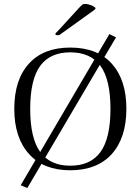

<svg xmlns="http://www.w3.org/2000/svg" viewBox="-20 -846 706 965"><path d="M51.8 -298.8Q51.8 -447.3 127 -527.8Q199.7 -606.9 333 -606.9Q468.8 -606.9 542 -525.9Q615.2 -444.3 615.2 -298.8Q615.2 -153.3 541 -70.8Q466.8 9.8 333 9.8Q199.7 9.8 127 -70.8Q51.8 -152.8 51.8 -298.8ZM131.8 -298.8Q131.8 -151.4 182.1 -82Q231.9 -13.2 333 -13.2Q435.1 -13.2 484.9 -82Q535.2 -151.4 535.2 -298.8Q535.2 -445.8 484.9 -515.1Q434.6 -583 333 -583Q232.4 -583 182.1 -515.1Q131.8 -445.8 131.8 -298.8ZM460 -805.2Q460 -799.8 451.2 -793.9L290 -678.2Q279.3 -668.9 272 -668.9Q257.8 -668.9 257.8 -675.8Q257.8 -677.7 276.9 -696.8L372.1 -800.8Q385.3 -815.9 393.1 -821.8Q397.5 -826.2 408.2 -826.2Q421.9 -826.2 442.9 -817.9Q460 -809.1 460 -805.2ZM499 -549.8 117.2 99.1 84 85 529.8 -674.8 563 -658.2Z"/></svg>

Font: Unna Light
Style: Regular
Weight: 300
Designer: Jorge de Buen Unna
Foundry: Omnibus-Type
Version: Version 2.007;PS 002.007;hotconv 1.0.88;makeotf.lib2.5.64775